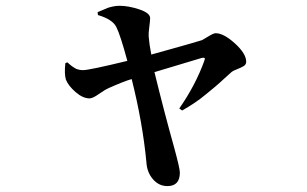

<svg xmlns="http://www.w3.org/2000/svg" viewBox="-20 -587 1040 650"><path d="M311.5 -536.1 310.5 -545.9Q313.5 -546.9 326.7 -552.7Q339.8 -558.6 345.2 -560.5Q350.6 -562.5 361.8 -564.9Q373 -567.4 384.8 -567.4Q415 -567.4 451.7 -555.2Q488.3 -543 488.3 -525.4Q488.3 -517.6 485.4 -495.6Q482.4 -473.6 483.4 -462.9Q485.4 -436.5 492.2 -402.3Q520.5 -410.2 557.1 -420.4Q593.8 -430.7 626 -439.9Q658.2 -449.2 664.1 -451.2Q669.9 -454.1 686.5 -464.4Q703.1 -474.6 710 -474.6Q737.3 -474.6 775.4 -439.9Q813.5 -405.3 813.5 -377.9Q813.5 -368.2 804.2 -362.8Q794.9 -357.4 782.2 -352.5Q769.5 -347.7 764.6 -343.8Q761.7 -341.8 741.2 -322.8Q720.7 -303.7 709.5 -294.4Q698.2 -285.2 677.7 -268.1Q657.2 -251 637.2 -237.8Q617.2 -224.6 596.7 -212.9L586.9 -219.7Q642.6 -299.8 671.9 -381.8Q674.8 -388.7 672.4 -390.6Q669.9 -392.6 662.1 -390.6Q658.2 -389.6 502.9 -342.8Q537.1 -203.1 570.3 -85Q588.9 -16.6 588.9 -2.9Q588.9 43 546.9 43Q517.6 43 497.6 19.5Q477.5 -3.9 475.6 -38.1Q462.9 -171.9 425.8 -319.3Q401.4 -312.5 350.6 -290Q335 -283.2 314.5 -268.6Q293.9 -253.9 283.2 -253.9Q260.7 -253.9 236.3 -274.9Q211.9 -295.9 203.1 -317.4Q197.3 -336.9 201.2 -373L208 -376Q210 -374 215.8 -369.1Q221.7 -364.3 223.6 -362.8Q225.6 -361.3 231 -357.9Q236.3 -354.5 240.2 -353Q244.1 -351.6 249.5 -350.6Q254.9 -349.6 261.7 -349.6Q282.2 -349.6 411.1 -380.9Q387.7 -467.8 374 -495.1Q361.3 -521.5 311.5 -536.1Z"/></svg>

Font: GenRyuMin TW TTF Bold
Style: Regular
Weight: 700
Version: Version 1.300